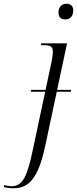

<svg xmlns="http://www.w3.org/2000/svg" viewBox="-158 -768 412 1028"><path d="M191 -664C215 -664 234 -678 234 -713C234 -737 218 -748 198 -748C173 -748 155 -731 155 -699C155 -675 171 -664 191 -664ZM-86 240C-2 240 48 185 85 9L146 -277H221L223 -287H148L201 -536H63L61 -526H74C112 -526 125 -520 125 -490C125 -476 122 -461 119 -442L86 -287H9L7 -277H84L19 28C-11 175 -36 229 -96 229C-109 229 -125 226 -135 223L-138 233C-124 237 -108 240 -86 240Z"/></svg>

Font: Noto Serif Display Condensed Light
Style: Italic
Weight: 300
Width: 3
Italic angle: -12°
Designer: Monotype Design Team
Foundry: Monotype Imaging Inc.
Version: Version 2.009